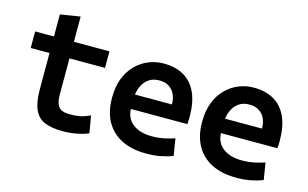

<svg xmlns="http://www.w3.org/2000/svg" viewBox="-86 -911 1851 1153"><g transform="rotate(15 840.0 -334.5)"><path d="M364 12Q296 12 252 -5.5Q208 -23 187 -69Q166 -115 166 -197V-421H49V-524H166V-661L290 -681V-524H511V-421H290V-199Q290 -157 300 -135Q310 -113 329.5 -105Q349 -97 377 -97Q416 -97 443 -102.5Q470 -108 504 -124L522 -17Q491 -4 449 4Q407 12 364 12Z M881 12Q792 12 728.5 -20Q665 -52 631.5 -112.5Q598 -173 598 -259Q598 -329 618.5 -381Q639 -433 674.5 -468Q710 -503 754 -520.5Q798 -538 845 -538Q921 -538 972.5 -507.5Q1024 -477 1051 -417.5Q1078 -358 1078 -269Q1078 -258 1077.5 -245Q1077 -232 1076 -223H725Q727 -163 771 -130Q815 -97 888 -97Q931 -97 968.5 -105.5Q1006 -114 1029 -122L1046 -17Q1016 -5 974.5 3.5Q933 12 881 12ZM726 -313H956Q956 -346 944.5 -373Q933 -400 908.5 -416.5Q884 -433 847 -433Q809 -433 783.5 -416Q758 -399 744 -371.5Q730 -344 726 -313Z M1441 12Q1352 12 1288.5 -20Q1225 -52 1191.5 -112.5Q1158 -173 1158 -259Q1158 -329 1178.5 -381Q1199 -433 1234.5 -468Q1270 -503 1314 -520.5Q1358 -538 1405 -538Q1481 -538 1532.5 -507.5Q1584 -477 1611 -417.5Q1638 -358 1638 -269Q1638 -258 1637.5 -245Q1637 -232 1636 -223H1285Q1287 -163 1331 -130Q1375 -97 1448 -97Q1491 -97 1528.5 -105.5Q1566 -114 1589 -122L1606 -17Q1576 -5 1534.5 3.5Q1493 12 1441 12ZM1286 -313H1516Q1516 -346 1504.5 -373Q1493 -400 1468.5 -416.5Q1444 -433 1407 -433Q1369 -433 1343.5 -416Q1318 -399 1304 -371.5Q1290 -344 1286 -313Z"/></g></svg>

Font: Ubuntu Sans Mono SemiBold
Style: Regular
Weight: 600
Monospace: yes
Designer: Dalton Maag Ltd
Foundry: Dalton Maag Ltd
Version: Version 1.006